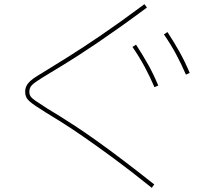

<svg xmlns="http://www.w3.org/2000/svg" viewBox="-20 -808 1040 916"><path d="M704 88Q602 6 521 -53.5Q440 -113 378.5 -155.5Q317 -198 272 -226Q227 -254 196 -273Q169 -290 151 -302Q133 -314 121.5 -324Q110 -334 105 -345Q100 -356 100 -370Q100 -385 106 -397.5Q112 -410 124.5 -421.5Q137 -433 159 -446.5Q181 -460 212 -479Q253 -504 315 -543Q377 -582 464.5 -641.5Q552 -701 669 -788L681 -772Q611 -720 551 -677.5Q491 -635 441.5 -601.5Q392 -568 351.5 -542Q311 -516 279 -496.5Q247 -477 222 -462Q177 -435 155 -420Q133 -405 126.5 -394.5Q120 -384 120 -370Q120 -358 125.5 -349Q131 -340 149 -327.5Q167 -315 206 -290Q231 -275 265 -254Q299 -233 343 -204Q387 -175 442.5 -135.5Q498 -96 566 -44.5Q634 7 716 72ZM717 -392Q695 -443 670 -489.5Q645 -536 612 -584L629 -595Q661 -546 687 -499.5Q713 -453 735 -400ZM867 -452Q845 -503 820 -549.5Q795 -596 762 -644L779 -655Q811 -606 837 -559.5Q863 -513 885 -460Z"/></svg>

Font: M PLUS 1 Thin Thin
Style: Regular
Weight: 250
Version: Version 1.001